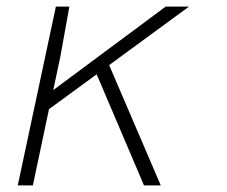

<svg xmlns="http://www.w3.org/2000/svg" viewBox="-20 -564 690 584"><path d="M274 -338 129 -232 80 0H34L150 -544H191L164 -394L142 -290L484 -544H555L312 -366L469 0H418Z"/></svg>

Font: Azeret Mono Thin
Style: Italic
Weight: 100
Italic angle: -12°
Designer: Martin Vácha
Foundry: Displaay
Version: Version 1.000; Glyphs 3.0.3, build 3074